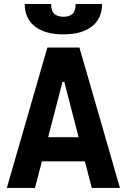

<svg xmlns="http://www.w3.org/2000/svg" viewBox="-20 -928 626 948"><path d="M13.7 0 213.9 -693.4H372.1L572.3 0H433.1L297.4 -523.9H288.6L152.8 0ZM114.7 -131.3V-250.5H466.3V-131.3ZM293 -758.3Q202.1 -758.3 152.1 -797.6Q102.1 -836.9 102.1 -908.2H232.4Q232.4 -873.5 248.5 -859.4Q264.6 -845.2 293.2 -845.2Q322 -845.2 337.7 -859.4Q353.5 -873.5 353.5 -908.2H483.9Q483.9 -836.9 433.9 -797.6Q383.8 -758.3 293 -758.3Z"/></svg>

Font: Cascadia Mono PL
Style: Regular
Weight: 400
Monospace: yes
Designer: Aaron Bell
Foundry: Saja Typeworks
Version: Version 2102.003